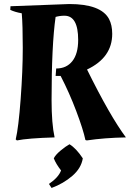

<svg xmlns="http://www.w3.org/2000/svg" viewBox="-20 -682 645 953"><path d="M32 -651 324 -662Q481 -662 521 -588Q537 -558 537 -514Q537 -396 412 -337Q526 -106 605 0Q498 2 411 15L404 13Q393 -39 358.5 -130.5Q324 -222 281 -305H256L259 -342Q310 -342 339 -378.5Q368 -415 368 -484Q368 -604 300 -604Q277 -604 256 -598Q236 -458 236 -185Q236 -68 251 0Q118 4 64 15L58 10Q72 -49 82.5 -190Q93 -331 93 -444Q93 -557 88 -616Q54 -622 31 -633ZM391 104Q383 153 339 191Q295 229 236 251L223 231Q271 198 283 164Q258 132 247 104Q255 87 280 66Q305 45 325 34Q358 54 391 104Z"/></svg>

Font: Almendra
Style: Bold Italic
Weight: 700
Italic angle: -12°
Designer: Ana Sanfelippo
Foundry: Ana Sanfelippo
Version: Version 1.004